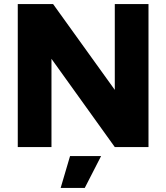

<svg xmlns="http://www.w3.org/2000/svg" viewBox="-20 -720 813 940"><path d="M67 -700H240L542 -280V-700H707V0H542L232 -432V0H67ZM323 44H475L395 200H277Z"/></svg>

Font: Oak Sans ExtraBold
Style: Regular
Weight: 800
Designer: Erik Kennedy, Walven
Foundry: Erik Kennedy, Walven
Version: Version 1.000